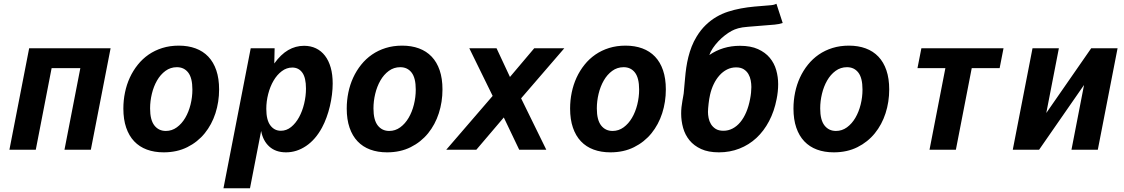

<svg xmlns="http://www.w3.org/2000/svg" viewBox="-20 -807 6061 1035"><path d="M137.2 -546.9H576.2L469.7 0H327.6L413.1 -439.9H258.3L172.9 0H30.8Z M862.3 14.2Q812 14.2 771.7 -0.7Q731.4 -15.6 703.4 -45.2Q675.3 -74.7 660.2 -118.9Q645 -163.1 645 -221.7Q645 -266.1 653.8 -308.6Q662.6 -351.1 679.9 -388.7Q697.3 -426.3 722.7 -458Q748 -489.7 781.2 -512.7Q814.5 -535.6 855.2 -548.3Q896 -561 943.8 -561Q994.1 -561 1034.4 -546.1Q1074.7 -531.2 1102.8 -501.7Q1130.9 -472.2 1146 -428Q1161.1 -383.8 1161.1 -324.7Q1161.1 -257.8 1141.4 -196.5Q1121.6 -135.3 1083.5 -88.4Q1045.4 -41.5 989.7 -13.7Q934.1 14.2 862.3 14.2ZM874 -101.1Q906.7 -101.1 933.3 -120.6Q960 -140.1 978.5 -171.6Q997.1 -203.1 1007.1 -243.2Q1017.1 -283.2 1017.1 -324.2Q1017.1 -386.7 994.6 -415.8Q972.2 -444.8 933.6 -444.8Q898.9 -444.8 871.8 -424.8Q844.7 -404.8 826.4 -372.8Q808.1 -340.8 798.6 -301.3Q789.1 -261.7 789.1 -222.7Q789.1 -160.2 812.3 -130.6Q835.4 -101.1 874 -101.1Z M1331.5 -546.9H1460.4L1458.5 -464.8Q1493.7 -513.7 1533.4 -536.9Q1573.2 -560.1 1619.1 -560.1Q1654.8 -560.1 1683.3 -546.4Q1711.9 -532.7 1731.9 -506.6Q1752 -480.5 1762.7 -442.9Q1773.4 -405.3 1773.4 -356.9Q1773.4 -328.1 1769.5 -296.9Q1765.6 -265.6 1758.3 -234.6Q1751 -203.6 1740.2 -174.1Q1729.5 -144.5 1715.8 -119.1Q1680.7 -54.2 1629.9 -20Q1579.1 14.2 1522 14.2Q1466.3 14.2 1431.9 -16.8Q1397.5 -47.9 1387.7 -101.1L1327.6 208H1184.6ZM1493.7 -102.1Q1524.4 -102.1 1549.3 -122.3Q1574.2 -142.6 1592 -175Q1609.9 -207.5 1619.6 -248.3Q1629.4 -289.1 1629.4 -329.6Q1629.4 -388.2 1609.6 -415.5Q1589.8 -442.9 1555.7 -442.9Q1524.9 -442.9 1499 -423.3Q1473.1 -403.8 1454.6 -372.1Q1436 -340.3 1425.8 -300.5Q1415.5 -260.7 1415.5 -220.2Q1415.5 -160.2 1437.3 -131.1Q1459 -102.1 1493.7 -102.1Z M2066.4 14.2Q2016.1 14.2 1975.8 -0.7Q1935.5 -15.6 1907.5 -45.2Q1879.4 -74.7 1864.3 -118.9Q1849.1 -163.1 1849.1 -221.7Q1849.1 -266.1 1857.9 -308.6Q1866.7 -351.1 1884 -388.7Q1901.4 -426.3 1926.8 -458Q1952.1 -489.7 1985.4 -512.7Q2018.6 -535.6 2059.3 -548.3Q2100.1 -561 2147.9 -561Q2198.2 -561 2238.5 -546.1Q2278.8 -531.2 2306.9 -501.7Q2335 -472.2 2350.1 -428Q2365.2 -383.8 2365.2 -324.7Q2365.2 -257.8 2345.5 -196.5Q2325.7 -135.3 2287.6 -88.4Q2249.5 -41.5 2193.8 -13.7Q2138.2 14.2 2066.4 14.2ZM2078.1 -101.1Q2110.8 -101.1 2137.5 -120.6Q2164.1 -140.1 2182.6 -171.6Q2201.2 -203.1 2211.2 -243.2Q2221.2 -283.2 2221.2 -324.2Q2221.2 -386.7 2198.7 -415.8Q2176.3 -444.8 2137.7 -444.8Q2103 -444.8 2075.9 -424.8Q2048.8 -404.8 2030.5 -372.8Q2012.2 -340.8 2002.7 -301.3Q1993.2 -261.7 1993.2 -222.7Q1993.2 -160.2 2016.4 -130.6Q2039.6 -101.1 2078.1 -101.1Z M2635.7 -290 2509.8 -546.9H2656.7L2729 -392.1L2859.9 -546.9H3022L2789.1 -276.9L2924.8 0H2778.8L2695.8 -173.8L2547.9 0H2385.7Z M3270.5 14.2Q3220.2 14.2 3179.9 -0.7Q3139.6 -15.6 3111.6 -45.2Q3083.5 -74.7 3068.4 -118.9Q3053.2 -163.1 3053.2 -221.7Q3053.2 -266.1 3062 -308.6Q3070.8 -351.1 3088.1 -388.7Q3105.5 -426.3 3130.9 -458Q3156.2 -489.7 3189.5 -512.7Q3222.7 -535.6 3263.4 -548.3Q3304.2 -561 3352.1 -561Q3402.3 -561 3442.6 -546.1Q3482.9 -531.2 3511 -501.7Q3539.1 -472.2 3554.2 -428Q3569.3 -383.8 3569.3 -324.7Q3569.3 -257.8 3549.6 -196.5Q3529.8 -135.3 3491.7 -88.4Q3453.6 -41.5 3397.9 -13.7Q3342.3 14.2 3270.5 14.2ZM3282.2 -101.1Q3314.9 -101.1 3341.6 -120.6Q3368.2 -140.1 3386.7 -171.6Q3405.3 -203.1 3415.3 -243.2Q3425.3 -283.2 3425.3 -324.2Q3425.3 -386.7 3402.8 -415.8Q3380.4 -444.8 3341.8 -444.8Q3307.1 -444.8 3280 -424.8Q3252.9 -404.8 3234.6 -372.8Q3216.3 -340.8 3206.8 -301.3Q3197.3 -261.7 3197.3 -222.7Q3197.3 -160.2 3220.5 -130.6Q3243.7 -101.1 3282.2 -101.1Z M3855.5 14.2Q3798.3 14.2 3759.5 -3.7Q3720.7 -21.5 3696.8 -50.8Q3672.9 -80.1 3662.4 -117.7Q3651.9 -155.3 3651.9 -194.8Q3651.9 -211.9 3653.6 -229Q3655.3 -246.1 3658.7 -264.2Q3660.6 -275.4 3662.6 -285.9Q3664.6 -296.4 3665.5 -303.2L3672.9 -384.8Q3675.3 -413.6 3679.4 -442.4Q3683.6 -471.2 3690.7 -499.8Q3697.8 -528.3 3708.5 -555.9Q3719.2 -583.5 3735.4 -609.9Q3757.3 -646 3784.2 -671.9Q3811 -697.8 3841.3 -715.6Q3871.6 -733.4 3905 -744.1Q3938.5 -754.9 3973.9 -761.5Q4009.3 -768.1 4046.6 -771.5Q4084 -774.9 4122.1 -777.8Q4131.3 -778.3 4137.2 -779.1Q4143.1 -779.8 4147.2 -780.5Q4151.4 -781.2 4155.5 -782.7Q4159.7 -784.2 4165.5 -786.6L4199.2 -683.1Q4189.5 -679.7 4178.2 -677.5Q4167 -675.3 4155.8 -674.3L4011.7 -662.6Q3979.5 -660.2 3959.5 -654.5Q3939.5 -648.9 3924.3 -640.6Q3906.2 -630.9 3887.7 -616.5Q3869.1 -602.1 3852.5 -584.5Q3835.9 -566.9 3823 -547.9Q3810.1 -528.8 3803.7 -510.3Q3876 -560.1 3968.8 -560.1Q4026.9 -560.1 4066.2 -542.2Q4105.5 -524.4 4129.6 -495.4Q4153.8 -466.3 4164.3 -429.2Q4174.8 -392.1 4174.8 -353.5Q4174.8 -333.5 4172.6 -312.7Q4170.4 -292 4166.5 -272.9Q4153.8 -207 4125.7 -153.8Q4097.7 -100.6 4057.4 -63.2Q4017.1 -25.9 3965.8 -5.9Q3914.6 14.2 3855.5 14.2ZM3879.9 -102.1Q3906.2 -102.1 3929.4 -114.3Q3952.6 -126.5 3970.9 -148.7Q3989.3 -170.9 4002.7 -202.4Q4016.1 -233.9 4023.4 -272.9Q4026.9 -290 4028.6 -307.1Q4030.3 -324.2 4030.3 -337.9Q4030.3 -355 4026.9 -373.5Q4023.4 -392.1 4014.4 -407.7Q4005.4 -423.3 3989.3 -433.6Q3973.1 -443.8 3948.2 -443.8Q3921.9 -443.8 3899.2 -432.4Q3876.5 -420.9 3858.4 -400.6Q3840.3 -380.4 3827.4 -353.5Q3814.5 -326.7 3807.6 -295.9Q3805.2 -285.6 3803.2 -273.4Q3801.3 -261.2 3799.8 -248.5Q3798.3 -235.8 3797.4 -224.1Q3796.4 -212.4 3796.4 -203.6Q3796.4 -189 3799.8 -171.1Q3803.2 -153.3 3812.5 -137.9Q3821.8 -122.6 3837.9 -112.3Q3854 -102.1 3879.9 -102.1Z M4474.6 14.2Q4424.3 14.2 4384 -0.7Q4343.8 -15.6 4315.7 -45.2Q4287.6 -74.7 4272.5 -118.9Q4257.3 -163.1 4257.3 -221.7Q4257.3 -266.1 4266.1 -308.6Q4274.9 -351.1 4292.2 -388.7Q4309.6 -426.3 4335 -458Q4360.4 -489.7 4393.6 -512.7Q4426.8 -535.6 4467.5 -548.3Q4508.3 -561 4556.2 -561Q4606.4 -561 4646.7 -546.1Q4687 -531.2 4715.1 -501.7Q4743.2 -472.2 4758.3 -428Q4773.4 -383.8 4773.4 -324.7Q4773.4 -257.8 4753.7 -196.5Q4733.9 -135.3 4695.8 -88.4Q4657.7 -41.5 4602.1 -13.7Q4546.4 14.2 4474.6 14.2ZM4486.3 -101.1Q4519 -101.1 4545.7 -120.6Q4572.3 -140.1 4590.8 -171.6Q4609.4 -203.1 4619.4 -243.2Q4629.4 -283.2 4629.4 -324.2Q4629.4 -386.7 4606.9 -415.8Q4584.5 -444.8 4545.9 -444.8Q4511.2 -444.8 4484.1 -424.8Q4457 -404.8 4438.7 -372.8Q4420.4 -340.8 4410.9 -301.3Q4401.4 -261.7 4401.4 -222.7Q4401.4 -160.2 4424.6 -130.6Q4447.8 -101.1 4486.3 -101.1Z M5076.2 -439.9H4925.8L4946.8 -546.9H5389.6L5368.7 -439.9H5218.3L5132.8 0H4990.7Z M5545.9 -546.9H5688L5620.1 -197.8L5862.3 -546.9H6004.4L5897.9 0H5755.9L5823.7 -349.1L5581.5 0H5439.5Z"/></svg>

Font: Hack
Style: Bold Italic
Weight: 700
Italic angle: -11°
Monospace: yes
Designer: Christopher Simpkins
Foundry: Christopher Simpkins
Version: Version 2.017; ttfautohint (v1.4.1) -l 4 -r 80 -G 350 -x 0 -